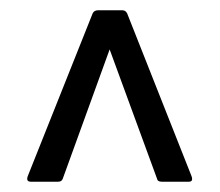

<svg xmlns="http://www.w3.org/2000/svg" viewBox="-20 -703 427 373"><path d="M40 -350Q30 -350 34 -361L160 -677Q163 -683 170 -683H218Q224 -683 227 -677L352 -361Q356 -350 347 -350H294Q286 -350 285 -356L193 -607L102 -356Q100 -350 93 -350Z"/></svg>

Font: Sofia Sans Cond
Style: Regular
Weight: 400
Width: 3
Designer: Botio Nikoltchev, Ani Petrova
Foundry: lettersoup
Version: Version 4.100; ttfautohint (v1.8.3)